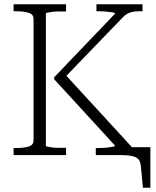

<svg xmlns="http://www.w3.org/2000/svg" viewBox="-20 -730 733 904"><path d="M44 0V-33H55Q91 -33 114.5 -40Q138 -47 138 -69V-641Q138 -663 114.5 -670Q91 -677 55 -677H44V-710H291V-676H282Q268 -676 252.5 -676Q237 -676 224.5 -674Q212 -672 204 -670.5Q196 -669 196 -666V-44Q196 -41 204 -39.5Q212 -38 224.5 -36Q237 -34 252.5 -34Q268 -34 282 -34H291V0ZM431 0V-33H440Q458 -33 477 -34.5Q496 -36 509 -38.5Q522 -41 522 -44L235 -357V-366L522 -666Q521 -670 509 -672Q497 -674 479.5 -675.5Q462 -677 443 -677H434V-710H651V-677H635Q617 -677 603.5 -674Q590 -671 579 -665Q568 -659 557 -647L279 -359L278 -389L604 -34V0ZM540 0H505V-37H688V154H653L643 50Q641 29 630.5 18.5Q620 8 598 4Q576 0 540 0Z"/></svg>

Font: Roboto Serif 36pt ExtraLight
Style: Regular
Weight: 250
Designer: Greg Gazdowicz
Foundry: Commercial Type
Version: Version 1.008